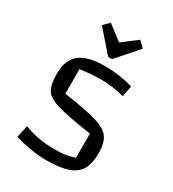

<svg xmlns="http://www.w3.org/2000/svg" viewBox="-176 -805 826 917"><g transform="rotate(30 236.5 -346.5)"><path d="M243 -515Q323 -515 399 -493L387 -433Q361 -440 326.5 -445Q292 -450 264 -450Q202 -450 144 -441V-306Q269 -288 326 -270.5Q383 -253 403.5 -224Q424 -195 424 -138Q424 -81 404.5 -48Q385 -15 341 0Q297 15 222 15Q142 15 49 -13L63 -80Q141 -50 228 -50Q263 -50 286 -53Q309 -56 341 -66V-199Q205 -220 150.5 -236Q96 -252 78.5 -280Q61 -308 61 -370Q61 -445 105 -480Q149 -515 243 -515ZM244 -646 325 -708 357 -677 259 -565Q254 -560 250 -560H238Q234 -560 229 -565L131 -677L163 -708Z"/></g></svg>

Font: Changa Light
Style: Regular
Weight: 300
Designer: Eduardo Rodriguez Tunni
Foundry: Eduardo Rodriguez Tunni
Version: Version 2.002; ttfautohint (v1.5) -l 8 -r 50 -G 110 -x 14 -H